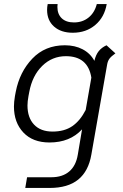

<svg xmlns="http://www.w3.org/2000/svg" viewBox="-20 -705 610 950"><path d="M551 -441Q530 -426 521.5 -414.5Q513 -403 510 -385L432 60Q418 142 367 183.5Q316 225 225 225H105L114 172H234Q289 172 322.5 143.5Q356 115 365 60L386 -65Q326 0 225 0Q142 0 95.5 -49.5Q49 -99 49 -178Q49 -200 54 -230L58 -251Q77 -349 140 -415Q203 -481 301 -481Q351 -481 389 -461Q427 -441 447 -404Q454 -434 468.5 -452Q483 -470 507 -481ZM404 -161 432 -321Q415 -427 306 -427Q238 -427 189 -379Q140 -331 125 -251L121 -230Q116 -203 116 -183Q116 -123 148.5 -88.5Q181 -54 240 -54Q299 -54 338 -81Q377 -108 404 -161ZM213 -656Q213 -670 216 -685H265Q264 -680 264 -671Q264 -635 285.5 -614.5Q307 -594 346 -594Q388 -594 418 -618Q448 -642 459 -685H508Q497 -620 451.5 -581.5Q406 -543 340 -543Q282 -543 247.5 -573.5Q213 -604 213 -656Z"/></svg>

Font: KoHo
Style: Italic
Weight: 400
Italic angle: -10°
Designer: Cadson Demak & Katatrad Team
Foundry: Cadson Demak Co.,Ltd.
Version: Version 1.000